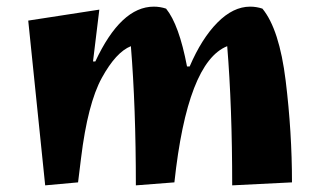

<svg xmlns="http://www.w3.org/2000/svg" viewBox="-20 -543 970 578"><path d="M443 -523Q462 -523 480 -517Q519 -469 543 -343H551Q587 -427 634.5 -475Q682 -523 733 -523Q752 -523 770 -517Q821 -455 840 -300Q859 -145 859 6L679 15Q679 -221 664 -404Q544 -356 505 6L389 15Q389 -221 374 -404Q329 -386 286.5 -308.5Q244 -231 224 -67L215 6L116 15L65 -481L279 -514L260 -358H267Q344 -523 443 -523Z"/></svg>

Font: Joti One
Style: Regular
Weight: 400
Designer: Eduardo Rodriguez Tunni
Foundry: Eduardo Rodriguez Tunni
Version: Version 1.001